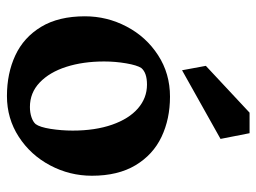

<svg xmlns="http://www.w3.org/2000/svg" viewBox="-116 -638 767 575"><g transform="rotate(90 267.5 -350.5)"><path d="M269.5 -476.1Q336.4 -476.1 389.9 -450.7Q443.4 -425.3 474.9 -372.8Q506.3 -320.3 506.3 -242.2Q506.3 -175.8 475.3 -117.2Q444.3 -58.6 389.6 -23.2Q335 12.2 267.6 12.2Q199.7 12.2 145.8 -12.9Q91.8 -38.1 60.3 -90.3Q28.8 -142.6 28.8 -221.2Q28.8 -287.6 59.6 -346.2Q90.3 -404.8 145.3 -440.4Q200.2 -476.1 269.5 -476.1ZM351.6 -73.7Q360.8 -85.9 366 -118.7Q371.1 -151.4 371.1 -184.6Q371.1 -252 353.5 -302.5Q335.9 -353 304.7 -380.1Q273.4 -407.2 233.4 -407.2Q197.8 -407.2 183.6 -390.1Q175.3 -377.4 169.7 -345Q164.1 -312.5 164.1 -278.8Q164.1 -215.8 180.2 -165.5Q196.3 -115.2 227.1 -85.9Q257.8 -56.6 300.3 -56.6Q317.4 -56.6 331.1 -61.3Q344.7 -65.9 351.6 -73.7ZM317.4 -714.4H378.9L396 -627.4L190.4 -512.2L177.2 -583.5Z"/></g></svg>

Font: Vesper Libre
Style: Bold
Weight: 700
Designer: Robert Keller & Kimya Gandhi
Foundry: Mota Italic
Version: Version 1.058